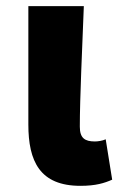

<svg xmlns="http://www.w3.org/2000/svg" viewBox="-20 -589 390 623"><path d="M241 14C291 14 319 5 344 -6L323 -137C312 -132 297 -130 288 -130C255 -130 239 -141 239 -178C239 -269 247 -438 252 -569H72V-185C72 -66 109 14 241 14Z"/></svg>

Font: Noto Sans CJK KR Black
Style: Regular
Weight: 900
Designer: Ryoko NISHIZUKA (kana & ideographs); Paul D. Hunt (Latin, Greek & Cyrillic); Wenlong ZHANG (bopomofo); Sandoll Communica
Foundry: Adobe Systems Incorporated
Version: Version 1.004;PS 1.004;hotconv 1.0.82;makeotf.lib2.5.63406